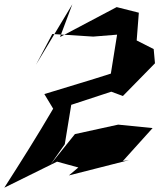

<svg xmlns="http://www.w3.org/2000/svg" viewBox="-74 -792 740 892"><path d="M227 -122 257 -305 443 -366 497 -346 646 -498 640 -564 561 -604 571 -733 468 -759 205 -620 262 -772 93 -491 169 -634 359 -622 470 -631 441 -450C339 -417 235 -387 132 -355L173 -287C100 -162 23 -40 -54 80L191 -41L290 -14L246 23L525 -48L497 -44L635 -197L475 -213L274 -169L161 -28Z"/></svg>

Font: Asimov Silicon
Style: Regular
Weight: 400
Designer: Google
Version: Version 2.000980; 2014